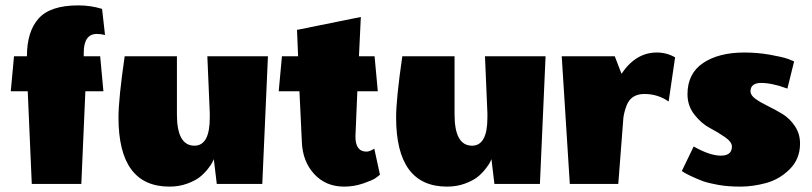

<svg xmlns="http://www.w3.org/2000/svg" viewBox="-20 -683 3016 713"><path d="M80 -474Q80 -566 123.5 -614.5Q167 -663 271 -663Q317 -663 359 -650L370 -553Q355 -557 340 -557Q291 -557 291 -487V-474H352L364 -344H297L282 0H98L83 -344H20L32 -474Z M609 10Q420 10 420 -247Q420 -316 443 -474H637V-258Q637 -142 702 -142Q759 -142 759 -246V-263L750 -474H975L954 0H785L774 -92Q772 -88 769 -81Q766 -74 752.5 -56.5Q739 -39 722 -25.5Q705 -12 675 -1Q645 10 609 10Z M1300 -178Q1299 -120 1341 -120Q1353 -120 1370 -131L1391 -34Q1385 -29 1374.5 -21.5Q1364 -14 1329.5 -2Q1295 10 1258 10Q1190 10 1147 -36.5Q1104 -83 1101 -155L1092 -344H1015L1027 -474H1087L1083 -572L1320 -620L1313 -474H1371L1383 -344H1307Z M1640 10Q1451 10 1451 -247Q1451 -316 1474 -474H1668V-258Q1668 -142 1733 -142Q1790 -142 1790 -246V-263L1781 -474H2006L1985 0H1816L1805 -92Q1803 -88 1800 -81Q1797 -74 1783.5 -56.5Q1770 -39 1753 -25.5Q1736 -12 1706 -1Q1676 10 1640 10Z M2288 -409Q2341 -488 2419 -488Q2456 -488 2487 -470L2463 -306Q2423 -334 2373 -334Q2325 -334 2308 -294Q2298 -269 2295 -246L2276 0H2096L2066 -474H2263Z M2951 -150Q2951 -93 2913 -55Q2875 -17 2825.5 -3.5Q2776 10 2730 10Q2684 10 2649.5 4Q2615 -2 2591 -10Q2547 -27 2521 -42L2512 -48L2556 -139Q2616 -105 2657 -105Q2698 -105 2698 -139Q2698 -156 2672 -174Q2646 -192 2615.5 -208Q2585 -224 2559 -257Q2533 -290 2533 -333Q2533 -410 2591 -449Q2649 -488 2744 -488Q2792 -488 2838 -480Q2884 -472 2907 -464L2929 -455L2904 -354Q2847 -375 2807 -375Q2767 -375 2767 -344Q2767 -329 2786 -315.5Q2805 -302 2832 -289Q2859 -276 2886 -259.5Q2913 -243 2932 -214.5Q2951 -186 2951 -150Z"/></svg>

Font: Wendy One
Style: Regular
Weight: 400
Designer: Alejandro Inler
Foundry: Alejandro Inler
Version: 1.001